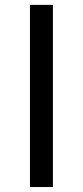

<svg xmlns="http://www.w3.org/2000/svg" viewBox="-20 -753 333 773"><path d="M100.6 0V-733.4H193V0Z"/></svg>

Font: Noto Sans SC Thin
Style: Regular
Weight: 100
Designer: Ryoko NISHIZUKA 西塚涼子 (kana, bopomofo & ideographs); Paul D. Hunt (Latin, Greek & Cyrillic); Sandoll Communications 산돌커뮤니
Foundry: Adobe
Version: Version 2.004-H2;hotconv 1.0.118;makeotfexe 2.5.65603